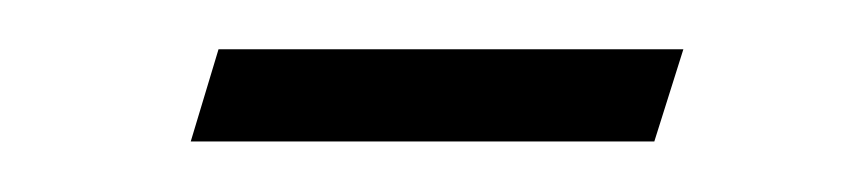

<svg xmlns="http://www.w3.org/2000/svg" viewBox="-20 -270 343 76"><path d="M66.5 -250.5H250.5L239 -214H55.5Z"/></svg>

Font: Newsreader ExtraLight
Style: Italic
Weight: 250
Italic angle: -17°
Designer: Hugues Gentile
Foundry: Production Type
Version: Version 1.003